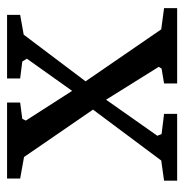

<svg xmlns="http://www.w3.org/2000/svg" viewBox="-9 -512 521 543"><g transform="rotate(-90 251.5 -240.5)"><path d="M12 0V-37L69 -45L213 -238L79 -433L18 -444V-481H233V-444L187 -438L182 -428L266 -297L357 -425L349 -438L301 -444V-481H481V-444L425 -434L293 -259L440 -45L500 -37V0H287V-37L329 -44L334 -52L241 -201L139 -56L144 -44L201 -37V0Z"/></g></svg>

Font: Khartiya
Style: Regular
Weight: 500
Version: Version 1.0.1